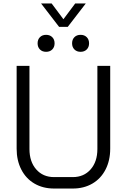

<svg xmlns="http://www.w3.org/2000/svg" viewBox="-20 -1080 732 1108"><path d="M76 -222V-700H150V-220Q150 -147 189 -102.5Q228 -58 292 -58H400Q464 -58 503 -102.5Q542 -147 542 -220V-700H616V-222Q616 -154 589 -101.5Q562 -49 513 -20.5Q464 8 400 8H292Q228 8 179 -20.5Q130 -49 103 -101.5Q76 -154 76 -222ZM217 -1060H278L346 -969L414 -1060H475L371 -925H321ZM197 -830Q197 -852 210.5 -865.5Q224 -879 246 -879Q268 -879 281.5 -865.5Q295 -852 295 -830Q295 -808 281.5 -794.5Q268 -781 246 -781Q224 -781 210.5 -794.5Q197 -808 197 -830ZM396 -830Q396 -852 409.5 -865.5Q423 -879 445 -879Q467 -879 480.5 -865.5Q494 -852 494 -830Q494 -808 480.5 -794.5Q467 -781 445 -781Q423 -781 409.5 -794.5Q396 -808 396 -830Z"/></svg>

Font: Bai Jamjuree
Style: Regular
Weight: 400
Designer: Katatrad Aksorn Co.,Ltd.
Foundry: Cadson Demak Co.,Ltd.
Version: Version 1.000; ttfautohint (v1.6)